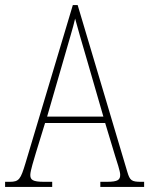

<svg xmlns="http://www.w3.org/2000/svg" viewBox="-23 -734 586 754"><path d="M-3 0H182V-20H150C105 -20 96 -28 96 -47C96 -64 111 -109 118 -134L154 -251H390L429 -122C436 -99 449 -62 449 -48C449 -28 441 -20 396 -20H371V0H543V-20H531C494 -20 487 -25 477 -59L282 -714H263L77 -93C58 -30 52 -20 15 -20H-3ZM162 -276 230 -511C245 -565 265 -628 272 -661C282 -625 298 -567 319 -497L383 -276Z"/></svg>

Font: Noto Serif Georgian Condensed Thin
Style: Regular
Weight: 100
Width: 3
Designer: Monotype Design Team, Akaki Razmadze
Foundry: Google LLC
Version: Version 2.003